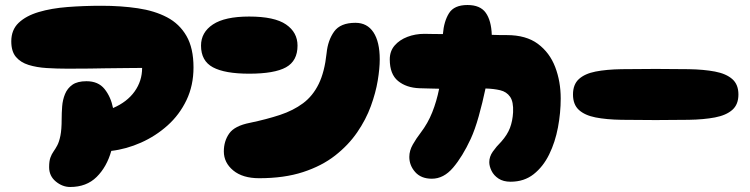

<svg xmlns="http://www.w3.org/2000/svg" viewBox="-20 -730 2991 766"><path d="M260 16Q229 16 202.5 -6Q176 -28 176 -63Q176 -87 181 -101Q186 -115 193.5 -125.5Q201 -136 208.5 -150Q216 -164 221 -188.5Q226 -213 226 -255Q226 -279 228 -305.5Q230 -332 239.5 -355Q249 -378 269 -392Q289 -406 325 -406Q372 -406 397 -375Q422 -344 431 -299Q487 -323 517 -365Q547 -407 547 -459Q512 -459 487.5 -458.5Q463 -458 442.5 -458Q422 -458 397.5 -457.5Q373 -457 338 -456.5Q303 -456 250 -456Q207 -456 166.5 -458.5Q126 -461 94 -471Q62 -481 43.5 -503Q25 -525 25 -565Q25 -611 54.5 -639Q84 -667 134.5 -682Q185 -697 249.5 -702Q314 -707 385 -707Q463 -707 530 -697Q597 -687 646.5 -661Q696 -635 724 -586.5Q752 -538 752 -461Q752 -389 724 -330.5Q696 -272 648.5 -229.5Q601 -187 542.5 -161Q484 -135 424 -128Q406 -64 365.5 -24Q325 16 260 16Z M974 -436Q877 -436 829.5 -461.5Q782 -487 782 -548Q782 -601 829.5 -632.5Q877 -664 974 -664Q1075 -664 1121 -632.5Q1167 -601 1167 -548Q1167 -487 1121 -461.5Q1075 -436 974 -436ZM1014 -19Q948 -19 910.5 -50Q873 -81 873 -126Q873 -167 894.5 -197.5Q916 -228 977 -240Q1044 -254 1097 -271.5Q1150 -289 1189 -318Q1228 -347 1251.5 -395Q1275 -443 1283 -518Q1288 -569 1313 -604Q1338 -639 1398 -639Q1445 -639 1470 -601Q1495 -563 1495 -493Q1495 -457 1487 -408.5Q1479 -360 1459.5 -306.5Q1440 -253 1405 -202Q1370 -151 1317 -109.5Q1264 -68 1189 -43.5Q1114 -19 1014 -19Z M1703 -17Q1660 -17 1636.5 -43.5Q1613 -70 1613 -104Q1613 -129 1627 -153.5Q1641 -178 1658 -200Q1687 -238 1704.5 -282Q1722 -326 1732 -376Q1710 -377 1690 -377Q1670 -377 1653 -378Q1601 -380 1568 -407Q1535 -434 1535 -493Q1535 -526 1554.5 -548.5Q1574 -571 1605.5 -583Q1637 -595 1673 -595Q1682 -595 1701.5 -594.5Q1721 -594 1747 -594Q1751 -645 1771.5 -677.5Q1792 -710 1845 -710Q1896 -710 1918 -679Q1940 -648 1942 -591Q1963 -590 1979 -590Q1995 -590 2002 -590Q2079 -590 2126 -555Q2173 -520 2195 -462.5Q2217 -405 2217 -337Q2217 -280 2206 -221.5Q2195 -163 2171 -114Q2147 -65 2109 -35Q2071 -5 2017 -5Q1988 -5 1969 -17.5Q1950 -30 1941 -48.5Q1932 -67 1932 -83Q1932 -105 1946 -125Q1960 -145 1980 -165Q2004 -192 2014.5 -219.5Q2025 -247 2027 -282Q2029 -324 2015 -344Q2001 -364 1975.5 -370Q1950 -376 1917 -377Q1905 -320 1890 -266.5Q1875 -213 1858 -176Q1825 -105 1787.5 -61Q1750 -17 1703 -17Z M2596 -251Q2521 -251 2460 -252Q2399 -253 2356 -261.5Q2313 -270 2289.5 -291.5Q2266 -313 2266 -353Q2266 -393 2289.5 -414.5Q2313 -436 2356 -444.5Q2399 -453 2460 -454Q2521 -455 2596 -455Q2667 -455 2727.5 -454Q2788 -453 2832.5 -444.5Q2877 -436 2901.5 -414.5Q2926 -393 2926 -353Q2926 -313 2901.5 -291.5Q2877 -270 2832.5 -261.5Q2788 -253 2727.5 -252Q2667 -251 2596 -251Z"/></svg>

Font: Cherry Bomb One
Style: Regular
Weight: 400
Designer: satsuyako
Foundry: satsuyako
Version: Version 4.100; ttfautohint (v1.8.3)